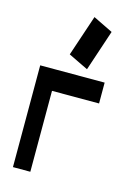

<svg xmlns="http://www.w3.org/2000/svg" viewBox="-136 -1011 764 1068"><g transform="rotate(15 246.5 -476.5)"><path d="M48.8 -600.6H419.9V-480.5H148.9V-14.6H48.8ZM191.9 -702.1 271 -938 384.3 -882.8 305.7 -647Z"/></g></svg>

Font: Gap Sans
Style: Black
Weight: 400
Designer: Alexandre Liziard and Etienne Ozeray
Foundry: Interstices.io
Version: Version 1.6.1 - December 3. 2014